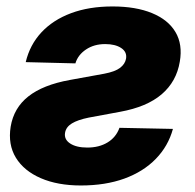

<svg xmlns="http://www.w3.org/2000/svg" viewBox="-20 -567 606 598"><path d="M60.1 -373.5Q72.8 -427.2 108.9 -466.1Q145 -504.9 201.2 -525.9Q257.3 -546.9 330.6 -546.9Q403.3 -546.9 453.6 -526.1Q503.9 -505.4 526.6 -467Q549.3 -428.7 540 -375Q529.8 -313 483.6 -273.4Q437.5 -233.9 354 -218.8L256.3 -200.7Q222.2 -193.8 203.9 -182.6Q185.5 -171.4 182.6 -153.3Q179.2 -132.8 198.5 -120.1Q217.8 -107.4 252 -107.4Q288.6 -107.4 314.9 -123.3Q341.3 -139.2 352.1 -168.9L518.6 -165.5Q503.9 -111.8 465.1 -72Q426.3 -32.2 367.2 -10.7Q308.1 10.7 231.9 10.7Q159.7 10.7 107.2 -12Q54.7 -34.7 29.5 -75.7Q4.4 -116.7 13.2 -172.4Q22.9 -231 68.4 -266.8Q113.8 -302.7 197.3 -317.9L304.7 -337.4Q338.4 -343.8 354 -355.7Q369.6 -367.7 372.6 -384.3Q376 -405.3 357.4 -417.5Q338.9 -429.7 307.6 -429.7Q272.9 -429.7 247.8 -412.8Q222.7 -396 214.8 -369.6Z"/></svg>

Font: Inter 18pt ExtraBold
Style: Italic
Weight: 800
Italic angle: -9.3988°
Designer: Rasmus Andersson
Foundry: rsms
Version: Version 4.001;git-66647c0bb